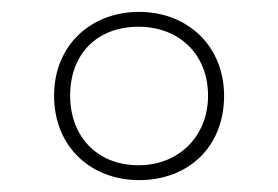

<svg xmlns="http://www.w3.org/2000/svg" viewBox="-20 -744 468 323"><path d="M214 -441C296 -441 357 -496 357 -583C357 -666 296 -724 214 -724C133 -724 71 -668 71 -583C71 -496 134 -441 214 -441ZM213 -466C143 -466 98 -515 98 -583C98 -653 143 -699 213 -699C281 -699 330 -653 330 -583C330 -515 281 -466 213 -466Z"/></svg>

Font: Noto Sans Sinhala Thin
Style: Regular
Weight: 100
Designer: Jelle Bosma - Monotype Design Team
Foundry: Monotype Imaging Inc.
Version: Version 2.006